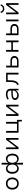

<svg xmlns="http://www.w3.org/2000/svg" viewBox="3346 -4106 941 7672"><g transform="rotate(-90 3816.0 -270.5)"><path d="M318 8Q243 8 188.5 -24Q134 -56 104 -114Q74 -172 74 -249Q74 -326 104 -383Q134 -440 188.5 -472.5Q243 -505 317 -505Q393 -505 447 -472.5Q501 -440 531 -383Q561 -326 561 -249Q561 -172 531 -114Q501 -56 447 -24Q393 8 318 8ZM317 -56Q397 -56 443 -109Q489 -162 489 -249Q489 -335 443 -387.5Q397 -440 317 -440Q237 -440 191.5 -387.5Q146 -335 146 -249Q146 -162 191.5 -109Q237 -56 317 -56Z M1075 180 1076 -89H1072Q1056 -49 1013 -20.5Q970 8 915 8Q853 8 806.5 -23.5Q760 -55 734 -112.5Q708 -170 708 -248Q708 -327 734 -384.5Q760 -442 806.5 -473.5Q853 -505 915 -505Q969 -505 1012 -476.5Q1055 -448 1072 -407H1076L1075 -677H1147L1146 -407H1150Q1167 -448 1209.5 -476.5Q1252 -505 1306 -505Q1368 -505 1414.5 -473Q1461 -441 1487 -384Q1513 -327 1513 -248Q1513 -170 1487 -112.5Q1461 -55 1414.5 -23.5Q1368 8 1306 8Q1252 8 1209.5 -20.5Q1167 -49 1150 -89H1146L1147 180ZM927 -54Q967 -54 1001 -76Q1035 -98 1055.5 -141Q1076 -184 1076 -248Q1076 -313 1055.5 -356Q1035 -399 1001 -420.5Q967 -442 927 -442Q862 -442 821 -393.5Q780 -345 780 -248Q780 -152 821 -103Q862 -54 927 -54ZM1293 -54Q1359 -54 1400 -103Q1441 -152 1441 -248Q1441 -345 1400 -393.5Q1359 -442 1293 -442Q1253 -442 1220 -420.5Q1187 -399 1166 -356Q1145 -313 1145 -248Q1145 -184 1166 -141Q1187 -98 1220 -76Q1253 -54 1293 -54Z M1692 0V-496H1762V-101H1766L2067 -496H2138V0H2069V-396H2064L1764 0Z M2797 133V0H2348V-496H2420V-62H2710V-496H2782V-61H2863V133Z M3020 0V-496H3090V-101H3094L3395 -496H3466V0H3397V-396H3392L3092 0Z M3842 8Q3789 8 3747 -11Q3705 -30 3680.5 -63Q3656 -96 3656 -137Q3656 -196 3690.5 -228.5Q3725 -261 3793 -274Q3861 -287 3960 -287H4047V-232H3963Q3903 -232 3858.5 -228Q3814 -224 3785.5 -214.5Q3757 -205 3742.5 -187Q3728 -169 3728 -141Q3728 -97 3764 -75Q3800 -53 3852 -53Q3901 -53 3942 -74.5Q3983 -96 4008 -131.5Q4033 -167 4033 -207V-323Q4033 -384 3994.5 -413Q3956 -442 3885 -442Q3838 -442 3794 -430Q3750 -418 3703 -390L3677 -446Q3708 -465 3743.5 -478Q3779 -491 3816.5 -498Q3854 -505 3891 -505Q3953 -505 4001 -485Q4049 -465 4076.5 -424.5Q4104 -384 4104 -319V0H4041V-108H4035Q4020 -80 3993 -53Q3966 -26 3928.5 -9Q3891 8 3842 8Z M4277 10 4247 -45Q4288 -63 4313.5 -90Q4339 -117 4353 -156.5Q4367 -196 4372 -250Q4377 -304 4377 -377V-496H4745V0H4673V-434H4445V-376Q4445 -297 4438 -234.5Q4431 -172 4412.5 -124.5Q4394 -77 4361.5 -44Q4329 -11 4277 10Z M4955 0V-496H5027V-324H5213Q5312 -324 5363 -281Q5414 -238 5414 -162Q5414 -114 5390.5 -77Q5367 -40 5322 -20Q5277 0 5213 0ZM5027 -59H5206Q5270 -59 5306 -83.5Q5342 -108 5342 -162Q5342 -218 5306 -241.5Q5270 -265 5206 -265H5027Z M5584 0V-496H5656V-288H5962V-496H6034V0H5962V-226H5656V0Z M6245 0V-496H6317V-324H6493Q6592 -324 6643 -281Q6694 -238 6694 -162Q6694 -114 6670.5 -77Q6647 -40 6602 -20Q6557 0 6493 0ZM6317 -59H6486Q6550 -59 6586 -83.5Q6622 -108 6622 -162Q6622 -218 6586 -241.5Q6550 -265 6486 -265H6317ZM6798 0V-496H6870V0Z M7081 0V-496H7151V-101H7155L7456 -496H7527V0H7458V-396H7453L7153 0ZM7303 -568Q7263 -568 7228 -583Q7193 -598 7168 -628.5Q7143 -659 7131 -705L7182 -721Q7198 -672 7228 -648.5Q7258 -625 7303 -625Q7347 -625 7376.5 -646.5Q7406 -668 7430 -720L7479 -705Q7464 -657 7437.5 -627Q7411 -597 7377 -582.5Q7343 -568 7303 -568Z"/></g></svg>

Font: Nunito Sans 6pt Light
Style: Regular
Weight: 300
Version: Version 3.101;gftools[0.9.27]